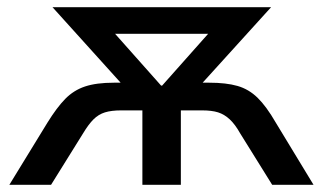

<svg xmlns="http://www.w3.org/2000/svg" viewBox="-20 -514 899 534"><path d="M6 0 112 -173Q138 -215 161.5 -239Q185 -263 216.5 -273.5Q248 -284 297 -284H359L339 -258L126 -494H734L520 -258L500 -284H562Q609 -284 640.5 -275Q672 -266 696.5 -242Q721 -218 747 -173L852 0H737L648 -143Q634 -168 619 -182Q604 -196 586.5 -201.5Q569 -207 542 -207H483V0H376V-207H317Q290 -207 272 -201.5Q254 -196 240 -182Q226 -168 211 -143L122 0ZM428 -276H431L590 -455L593 -420H265L269 -455Z"/></svg>

Font: Nunito Sans 9pt SemiBold
Style: Regular
Weight: 600
Version: Version 3.101;gftools[0.9.27]